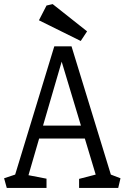

<svg xmlns="http://www.w3.org/2000/svg" viewBox="-22 -917 612 937"><path d="M11 0 -2 -47 52 -65 243 -691H327L519 -65L566 -47L555 0H364V-44L445 -65L392 -241H169L117 -62L205 -45V0ZM188 -304H373L279 -616ZM372 -717 168 -818 205 -890 235 -897 403 -764Z"/></svg>

Font: Kreon Light Light
Style: Regular
Weight: 300
Version: Version 2.002